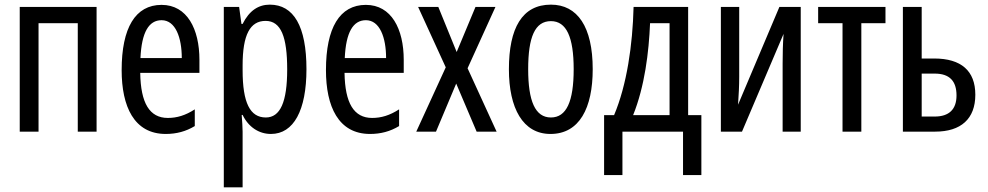

<svg xmlns="http://www.w3.org/2000/svg" viewBox="-20 -567 4255 827"><path d="M396 -537H65V0H146V-467H315V0H396Z M676 -546C563 -546 504 -447 504 -265C504 -109 557 10 694 10C740 10 781 -1 819 -24V-96C779 -70 742 -59 703 -59C624 -59 586 -123 584 -253H839V-309C839 -442 786 -546 676 -546ZM676 -480C736 -480 763 -405 763 -317H585C590 -428 621 -480 676 -480Z M1142 -547C1094 -547 1054 -522 1025 -464H1020L1010 -537H944V240H1025V0C1025 -20 1023 -44 1021 -72H1025C1050 -20 1095 10 1147 10C1245 10 1300 -92 1300 -269C1300 -454 1245 -547 1142 -547ZM1124 -477C1191 -477 1217 -407 1217 -268C1217 -127 1187 -61 1125 -61C1057 -61 1025 -124 1025 -265V-285C1025 -417 1057 -477 1124 -477Z M1556 -546C1443 -546 1384 -447 1384 -265C1384 -109 1437 10 1574 10C1620 10 1661 -1 1699 -24V-96C1659 -70 1622 -59 1583 -59C1504 -59 1466 -123 1464 -253H1719V-309C1719 -442 1666 -546 1556 -546ZM1556 -480C1616 -480 1643 -405 1643 -317H1465C1470 -428 1501 -480 1556 -480Z M1900 -277 1773 0H1858L1945 -207L2033 0H2119L1994 -273L2114 -537H2028L1947 -343L1868 -537H1781Z M2533 -269C2533 -452 2467 -547 2353 -547C2229 -547 2172 -446 2172 -269C2172 -101 2232 10 2351 10C2476 10 2533 -102 2533 -269ZM2255 -269C2255 -407 2284 -476 2353 -476C2420 -476 2451 -407 2451 -269C2451 -130 2420 -61 2353 -61C2285 -61 2255 -132 2255 -269Z M2944 -537H2709C2705 -374 2680 -201 2625 -71H2582V187H2661V0H2922V187H3001V-71H2944ZM2864 -467V-71H2707C2757 -195 2775 -343 2780 -467Z M3164 -537H3085V0H3176L3355 -421C3352 -378 3351 -335 3351 -293V0H3429V-537H3337L3159 -116C3162 -161 3164 -197 3164 -237Z M3794 -467V-537H3504V-467H3609V0H3690V-467Z M3950 -315V-537H3869V0H4008C4119 0 4181 -55 4181 -159C4181 -262 4120 -315 4004 -315ZM4100 -156C4100 -96 4068 -65 4006 -65H3950V-250H4006C4070 -250 4100 -218 4100 -156Z"/></svg>

Font: Noto Sans UI Condensed
Style: Regular
Weight: 400
Width: 3
Designer: Monotype Design Team
Foundry: Monotype Imaging Inc.
Version: Version 1.901